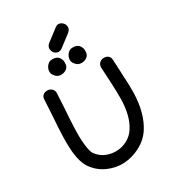

<svg xmlns="http://www.w3.org/2000/svg" viewBox="-250 -1222 1231 1360"><g transform="rotate(-30 366.0 -541.5)"><path d="M118 -117Q160 -55 226 -25.5Q292 4 359 0Q426 -4 489.5 -37Q553 -70 591 -127Q660 -232 664 -399Q665 -454 660 -540Q655 -644 654 -668Q654 -693 639 -705Q624 -717 604 -716.5Q584 -716 569 -703Q554 -690 554 -666Q555 -640 561 -534Q565 -452 564 -402Q561 -263 507 -183Q485 -149 450.5 -128Q416 -107 375.5 -101.5Q335 -96 295 -107Q235 -123 200 -173Q185 -195 179 -256Q173 -311 176 -391Q178 -447 185 -543Q191 -639 192 -666Q192 -690 177 -703Q162 -716 142 -716.5Q122 -717 107 -705Q92 -693 92 -668Q91 -640 85 -545Q78 -450 76 -394Q73 -308 79 -245Q89 -160 118 -117ZM515 -811Q518 -834 513 -848Q506 -867 497 -875Q488 -883 478 -886Q467 -890 453 -890Q431 -891 417 -880Q395 -862 389.5 -834.5Q384 -807 406 -784Q422 -765 446.5 -763.5Q471 -762 491.5 -774.5Q512 -787 515 -811ZM348 -811Q351 -834 346 -848Q339 -867 330 -875Q321 -883 311 -886Q300 -890 286 -890Q264 -891 250 -880Q228 -862 222.5 -834.5Q217 -807 239 -784Q255 -765 279.5 -763.5Q304 -762 324.5 -774.5Q345 -787 348 -811ZM380 -924Q427 -960 473 -995Q493 -1011 494 -1030Q495 -1049 484 -1063.5Q473 -1078 455.5 -1083Q438 -1088 421 -1076L320 -999Q303 -983 303 -964.5Q303 -946 314 -931.5Q325 -917 343 -913.5Q361 -910 380 -924Z"/></g></svg>

Font: Balsamiq Sans
Style: Regular
Weight: 400
Designer: Michael Angeles
Foundry: Balsamiq SRL
Version: Version 1.020; ttfautohint (v1.8.4.7-5d5b);gftools[0.9.26]